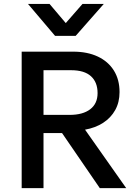

<svg xmlns="http://www.w3.org/2000/svg" viewBox="-20 -965 704 985"><path d="M91.2 0V-700H355.7Q428.3 -700 481.8 -674.8Q535.2 -649.6 564.2 -603.1Q593.3 -556.5 593.3 -492.6Q593.3 -440.4 571.1 -400.5Q548.9 -360.6 509 -334.8Q469.2 -309.1 416.3 -299.8L627.4 0H491.9L298.4 -282.2H203.2V0ZM203.2 -375.6H337.2Q404.9 -375.6 442.8 -404.5Q480.6 -433.4 480.6 -487.4Q480.6 -543.1 446.7 -573.9Q412.8 -604.8 345.1 -604.8H203.2ZM262.6 -780.9 123.6 -944.8H234.2L317.4 -846.6L403.2 -944.8H512.4L368.1 -780.9Z"/></svg>

Font: Geologica-Sharp
Style: Regular
Weight: 100
Designer: Sindre Bremnes, Frode Helland
Foundry: Monokrom Skriftforlag AS
Version: Version 1.010;gftools[0.9.28]